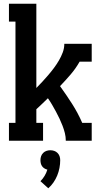

<svg xmlns="http://www.w3.org/2000/svg" viewBox="-20 -755 540 1030"><path d="M28 0V-96H63V-639H28V-735H175V-283Q192 -300 208 -317.5Q224 -335 239.5 -353Q255 -371 269.5 -390.5Q284 -410 296 -430.5Q308 -451 316.5 -473.5Q325 -496 325 -520H472V-424H407Q386 -387 358.5 -355Q331 -323 302 -293Q336 -246 367 -197.5Q398 -149 421 -96H472V0H333Q333 -21 328 -41Q323 -61 315.5 -80.5Q308 -100 299 -119Q290 -138 280 -156.5Q270 -175 259.5 -193Q249 -211 237 -228Q222 -213 206.5 -198.5Q191 -184 175 -169V-96H211V0ZM239 255 197 217Q210 204 219.5 188Q229 172 234 155Q226 153 218.5 148.5Q211 144 206 137Q201 130 199 121.5Q197 113 197 104Q197 93 200.5 83Q204 73 211.5 65.5Q219 58 229 54.5Q239 51 250 51Q261 51 271 54.5Q281 58 288.5 65.5Q296 73 299.5 83Q303 93 303 104Q303 125 299 146Q295 167 287 186.5Q279 206 267 223.5Q255 241 239 255Z"/></svg>

Font: Iosevka Curly Slab
Style: Bold
Weight: 700
Monospace: yes
Designer: Belleve Invis
Foundry: Belleve Invis
Version: Version 22.1.2; ttfautohint (v1.8.4)